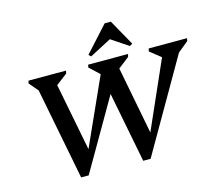

<svg xmlns="http://www.w3.org/2000/svg" viewBox="-125 -1084 1428 1255"><g transform="rotate(-15 589.0 -456.5)"><path d="M274 10 153 -611 101 -672 105 -690H359L355 -671L279 -613L368 -156L572 -609L505 -672L509 -690H779L774 -671L699 -613L787 -157L988 -612L914 -671L919 -690H1178L1174 -671L1103 -613L744 10H694L601 -467L325 10ZM542 -737 527 -751 683 -923H725L823 -748L804 -737L689 -814Z"/></g></svg>

Font: Platypi Medium
Style: Italic
Weight: 500
Italic angle: -13°
Designer: David Sargent
Foundry: Bolt Cutter Type
Version: Version 1.200; ttfautohint (v1.8.4.7-5d5b)